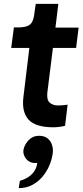

<svg xmlns="http://www.w3.org/2000/svg" viewBox="-20 -647 429 994"><path d="M257 12Q164 12 128 -27.5Q92 -67 101 -143L132 -399H38L52 -505H72Q102 -505 120 -511.5Q138 -518 146.5 -534Q155 -550 158 -578L165 -627H282L267 -504H387L374 -399H254L225 -167Q221 -130 237.5 -115.5Q254 -101 280 -101Q290 -101 304 -102Q318 -103 330 -105L317 4Q304 8 286.5 10Q269 12 257 12ZM77 327Q77 327 78.5 317Q80 307 81.5 298Q83 289 83 289Q83 289 95.5 285Q108 281 124.5 271Q141 261 155 243Q169 225 173 196Q171 197 167.5 197Q164 197 162 197Q133 197 116 176.5Q99 156 101 131Q106 102 128 79Q150 56 182 56Q210 56 226.5 69.5Q243 83 249.5 104Q256 125 253 147Q249 177 236 208.5Q223 240 201 266.5Q179 293 148 310Q117 327 77 327Z"/></svg>

Font: Inclusive Sans SemiBold
Style: Italic
Weight: 600
Italic angle: -7°
Designer: Olivia King
Foundry: Olivia King
Version: Version 2.004